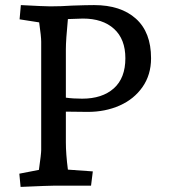

<svg xmlns="http://www.w3.org/2000/svg" viewBox="-20 -730 672 755"><path d="M56 -47 133 -62Q142 -125 142 -140V-566Q142 -586 134 -642L57 -654L62 -710Q155 -705 178 -705Q221 -705 264 -708Q322 -710 350 -710Q455 -710 514.5 -656.5Q574 -603 574 -501Q574 -436 540.5 -388Q507 -340 450.5 -315Q394 -290 325 -290L239 -291V-170Q239 -125 247 -63L345 -56L338 0H197Q174 0 61 5ZM303 -342Q382 -342 427.5 -382.5Q473 -423 473 -501Q473 -576 428.5 -616.5Q384 -657 306 -657Q289 -657 247 -655Q239 -572 239 -536V-346Q267 -342 303 -342Z"/></svg>

Font: Andada Pro Medium
Style: Regular
Weight: 500
Designer: Carolina Giovagnoli
Foundry: Huerta Tipografica
Version: Version 3.005; ttfautohint (v1.8.4)